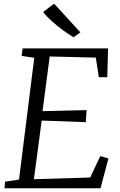

<svg xmlns="http://www.w3.org/2000/svg" viewBox="-20 -1000 636 1020"><path d="M4 0 7 -35 81 -46 162 -693 95 -703 100 -743H554L550 -590H505L489 -694L244 -700L206 -409.5L440 -415L436 -351L201.5 -359.5L160 -48L459 -57L513 -171L556 -158L514 0ZM371 -802Q353.5 -812 330.2 -828.2Q307 -844.5 283.2 -863.8Q259.5 -883 239.8 -902Q220 -921 209.5 -936.5L267.5 -980.5L407 -828Z"/></svg>

Font: Merriweather Light 18pt Light
Style: Italic
Weight: 300
Italic angle: -7.8°
Version: Version 2.101